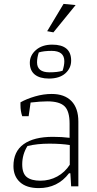

<svg xmlns="http://www.w3.org/2000/svg" viewBox="-20 -956 499 985"><path d="M222 -796 306 -936 368 -930 254 -790ZM133 -634Q133 -672 164.5 -699.5Q196 -727 248 -727Q345 -727 345 -645Q345 -606 315 -579.5Q285 -553 231 -553Q184 -553 158.5 -573.5Q133 -594 133 -634ZM301 -593Q310 -620 310 -642Q310 -695 245 -695Q204 -695 179 -687Q170 -660 170 -636Q170 -585 234 -585Q276 -585 301 -593ZM49 -104Q49 -179 101.5 -216.5Q154 -254 251 -254Q299 -254 337 -249V-322Q337 -386 311 -411Q285 -436 223 -436Q189 -436 137 -430L127 -360H94Q85 -386 85 -417V-431Q117 -449 160 -461.5Q203 -474 245 -474Q311 -474 346.5 -437.5Q382 -401 382 -332V0H345L341 -67H334Q276 9 179 9Q116 9 82.5 -21.5Q49 -52 49 -104ZM338 -111V-212Q293 -219 233 -219Q171 -219 121 -207Q94 -164 94 -113Q94 -66 117.5 -47.5Q141 -29 187 -29Q234 -29 273.5 -50.5Q313 -72 338 -111Z"/></svg>

Font: Athiti Light
Style: Regular
Weight: 300
Designer: CadsonDemak Team
Foundry: CadsonDemak
Version: Version 1.033